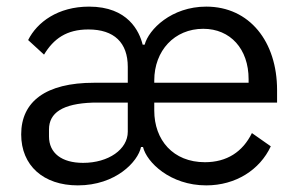

<svg xmlns="http://www.w3.org/2000/svg" viewBox="-20 -548 904 580"><path d="M599 -58C503 -58 446 -125 446 -214V-238H817V-276C817 -422 734 -528 603 -528C498 -528 429 -459 417 -413H411C401 -453 367 -528 249 -528C155 -528 92 -481 65 -427L113 -383C142 -431 181 -459 247 -459C325 -459 366 -419 366 -346V-298H264C118 -298 44 -241 44 -142C44 -48 111 12 215 12C330 12 397 -60 406 -104H412C423 -58 494 12 603 12C692 12 765 -35 798 -106L741 -146C713 -89 665 -58 599 -58ZM731 -298H446V-305C446 -395 507 -461 594 -461C676 -461 731 -400 731 -309ZM260 -238H366V-150C366 -97 308 -56 231 -56C167 -56 128 -85 128 -136V-157C128 -207 169 -235 260 -238Z"/></svg>

Font: Braiins Sans
Style: Regular
Weight: 400
Designer: Mike Abbink, Paul van der Laan, Pieter van Rosmalen, Jiri Chlebus, Lubos Buracinsky
Foundry: Bold Monday, Sudetype
Version: Version 1.000;hotconv 1.0.109;makeotfexe 2.5.65596